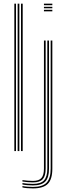

<svg xmlns="http://www.w3.org/2000/svg" viewBox="-20 -820 362 1042"><path d="M94 0V-800H103.2V0ZM57.8 0V-800H66.8V0ZM75.8 0V-800H85V0ZM218.5 -791.8V-800H264V-791.8ZM218.5 -758.5V-766.8H264V-758.5ZM218.5 -775V-783.2H264V-775ZM158.8 202.5Q143.8 202.5 127.1 201.1Q110.5 199.8 101.8 197.2V189.5Q111.8 191.8 128 193.1Q144.2 194.5 158.8 194.5Q210.5 194.5 232.8 171.4Q255 148.2 255 95.2V-600H264V95.2Q264 152.8 239.6 177.6Q215.2 202.5 158.8 202.5ZM158.8 186.2Q146.2 186.2 129.6 185Q113 183.8 101.8 181.2V173.5Q113.2 175.5 129.5 176.8Q145.8 178 158.8 178Q200.8 178 218.8 158.8Q236.8 139.5 236.8 95.2V-600H246V95.2Q246 144 225.8 165.1Q205.5 186.2 158.8 186.2ZM158.8 169.8Q147 169.8 130.2 168.5Q113.5 167.2 101.8 165.2V157.5Q114 159.2 129.9 160.5Q145.8 161.8 158.8 161.8Q191 161.8 204.8 146.2Q218.5 130.8 218.5 95.2V-600H227.8V95.2Q227.8 135.2 211.8 152.5Q195.8 169.8 158.8 169.8Z"/></svg>

Font: Big Shoulders Inline Display Thin Light
Style: Regular
Weight: 300
Version: Version 2.002